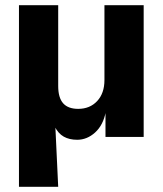

<svg xmlns="http://www.w3.org/2000/svg" viewBox="-20 -527 627 739"><path d="M53 192V-507H204V-196Q204 -151 223 -129.5Q242 -108 281 -108Q326 -108 354 -138Q382 -168 382 -219V-507H533V0H386V-96H387Q377 -45 346 -17Q315 11 277 11Q247 11 225.5 -1Q204 -13 190 -41H193L204 192Z"/></svg>

Font: Mulish ExtraLight ExtraBold
Style: Regular
Weight: 800
Version: Version 3.603